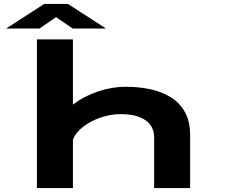

<svg xmlns="http://www.w3.org/2000/svg" viewBox="-20 -949 1140 969"><path d="M166.5 0V-750H348V-421Q401.5 -462.5 472.8 -486.8Q544 -511 616.5 -511Q679.5 -511 737.8 -498.8Q796 -486.5 841.5 -458.5Q887 -430.5 913.2 -383.5Q939.5 -336.5 939.5 -266.5V0H758V-253.5Q758 -312 713.8 -342.5Q669.5 -373 588 -373Q538.5 -373 488 -355.8Q437.5 -338.5 399.2 -309Q361 -279.5 348 -243.5V0ZM11 -805 203 -929H323L515 -805H347L263 -862.5L179 -805Z"/></svg>

Font: Trispace Expanded
Style: Bold
Weight: 700
Width: 7
Designer: Tyler Finck
Foundry: Etcetera Type Company
Version: Version 1.210; ttfautohint (v1.8.3)